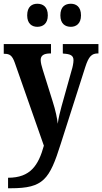

<svg xmlns="http://www.w3.org/2000/svg" viewBox="-20 -771 545 1024"><path d="M358 -628C385 -628 412 -644 412 -689C412 -736 385 -751 358 -751C328 -751 302 -736 302 -689C302 -644 328 -628 358 -628ZM179 -628C208 -628 235 -644 235 -689C235 -736 208 -751 179 -751C151 -751 125 -736 125 -689C125 -644 151 -628 179 -628ZM23 177V233H38C212 233 244 186 304 -4L435 -414C453 -470 469 -486 502 -486H505V-536H315V-486L319 -485C354 -483 372 -476 372 -450C372 -435 367 -411 362 -396L308 -203C301 -177 292 -143 288 -111C285 -139 277 -180 260 -233L208 -399C202 -418 197 -437 197 -451C197 -474 212 -486 249 -486H252V-536H0V-484H4C31 -484 45 -476 59 -436L214 6C185 110 143 177 23 177Z"/></svg>

Font: Noto Serif Bengali Condensed
Style: Bold
Weight: 700
Width: 3
Designer: Juan Bruce, Universal Thirst, Indian Type Foundry and the Monotype Design Team.
Foundry: Monotype Imaging Inc.
Version: Version 2.003